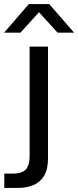

<svg xmlns="http://www.w3.org/2000/svg" viewBox="-86 -753 383 940"><path d="M-65 167V97H-22Q20 97 39.5 77.5Q59 58 59 10V-525H149V22Q149 76 130 107.5Q111 139 78 153Q45 167 2 167ZM-66 -593 55 -733H155L277 -593H196L105 -693L14 -593Z"/></svg>

Font: Mona Sans Expanded
Style: Regular
Weight: 400
Width: 7
Designer: Deni Anggara
Foundry: GitHub
Version: Version 2.000